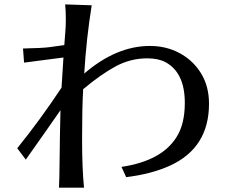

<svg xmlns="http://www.w3.org/2000/svg" viewBox="-20 -818 1047 876"><path d="M58.6 -141.6Q162.1 -269.5 260.7 -418L269.5 -555.7Q254.9 -553.7 89.8 -532.2L85 -596.7Q171.9 -598.6 203.1 -602.5Q234.4 -606.4 273.4 -612.3Q275.4 -645.5 277.8 -669.9Q280.3 -694.3 280.3 -731Q280.3 -767.6 277.3 -797.9L398.4 -793.9Q374 -642.6 364.3 -482.4Q510.7 -608.4 664.1 -608.4Q738.3 -608.4 799.3 -575.7Q860.4 -543 897 -483.9Q933.6 -424.8 933.6 -344.7Q933.6 -142.6 753.9 -61.5Q668.9 -23.4 555.7 -9.8L534.2 -56.6Q719.7 -84 787.1 -195.3Q823.2 -253.9 823.2 -348.6Q823.2 -486.3 735.4 -534.2Q702.1 -551.8 652.3 -551.8Q576.2 -551.8 509.3 -516.1Q442.4 -480.5 359.4 -411.1Q354.5 -323.2 354.5 -186Q354.5 -48.8 363.3 38.1H249Q251 9.8 252 -89.8Q252.9 -189.5 255.9 -315.4Q190.4 -220.7 97.7 -89.8Z"/></svg>

Font: GenEi LateMin P v2
Style: Medium
Weight: 500
Designer: o_tamon (Modified)
Foundry: o_tamon / Adobe Systems Incorporated / FONT 910 / Philipp H. Poll
Version: Version 2.1;Original Version 1.004